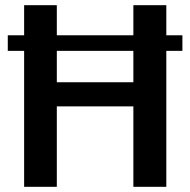

<svg xmlns="http://www.w3.org/2000/svg" viewBox="-20 -720 733 740"><path d="M683 -524H621V0H494V-310H199V0H73V-524H10V-584H73V-700H199V-584H494V-700H621V-584H683ZM494 -524H199V-403H494Z"/></svg>

Font: Krub SemiBold
Style: Regular
Weight: 600
Version: Version 1.000; ttfautohint (v1.6)